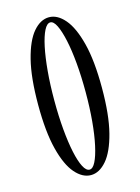

<svg xmlns="http://www.w3.org/2000/svg" viewBox="-111 -775 619 849"><g transform="rotate(-15 198.5 -350.0)"><path d="M198.5 11.5Q160 11.5 126.5 -27Q93 -65.5 72.8 -145.2Q52.5 -225 52.5 -349Q52.5 -473.5 72.8 -553.5Q93 -633.5 126.2 -672.2Q159.5 -711 198.5 -711Q237 -711 270.2 -672.2Q303.5 -633.5 324 -553.5Q344.5 -473.5 344.5 -349Q344.5 -225 324 -145.2Q303.5 -65.5 270.2 -27Q237 11.5 198.5 11.5ZM198.5 -13.5Q213.5 -13.5 226.2 -38.8Q239 -64 249 -109.8Q259 -155.5 264.5 -216.5Q270 -277.5 270 -349Q270 -420.5 264.5 -482Q259 -543.5 249 -589.5Q239 -635.5 226.2 -661.5Q213.5 -687.5 198.5 -687.5Q183 -687.5 170 -662Q157 -636.5 147.2 -590.5Q137.5 -544.5 132 -483Q126.5 -421.5 126.5 -349Q126.5 -277 132 -215.8Q137.5 -154.5 147.2 -109Q157 -63.5 170 -38.5Q183 -13.5 198.5 -13.5Z"/></g></svg>

Font: Imbue 48pt
Style: Regular
Weight: 400
Designer: Tyler Finck
Foundry: Etcetera Type Company
Version: Version 1.102